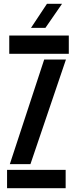

<svg xmlns="http://www.w3.org/2000/svg" viewBox="-20 -986 398 1006"><path d="M17 0V-96H324V0ZM28.5 -704V-800H340.5V-704ZM31.5 -126 211.5 -674H325.5L139.5 -126ZM142.5 -840 226 -966H305L218 -840Z"/></svg>

Font: Big Shoulders Stencil Display Thin
Style: Bold
Weight: 700
Version: Version 2.001